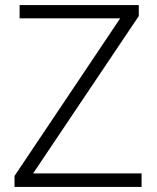

<svg xmlns="http://www.w3.org/2000/svg" viewBox="-20 -734 615 754"><path d="M536 0H37V-43L452 -662H57V-714H525V-671L110 -53H536Z"/></svg>

Font: Noto Sans Gurmukhi UI Light
Style: Regular
Weight: 300
Designer: Jelle Bosma - Monotype Design Team
Foundry: Monotype Imaging Inc.
Version: Version 2.004; ttfautohint (v1.8.4.7-5d5b)